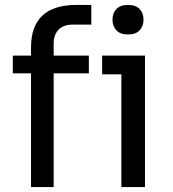

<svg xmlns="http://www.w3.org/2000/svg" viewBox="-20 -760 703 780"><path d="M106 0V-462H32V-534H106V-567Q106 -740 291 -740H351V-660H275Q238 -660 218 -639.5Q198 -619 198 -583V-534H341V-462H198V0ZM547 -636.5Q531 -620 500 -620Q469 -620 453 -636.5Q437 -653 437 -680Q437 -707 453 -723.5Q469 -740 500 -740Q531 -740 547 -723.5Q563 -707 563 -680Q563 -653 547 -636.5ZM473 0V-458H395V-534H569V0Z"/></svg>

Font: Cazoo Sans
Style: Regular
Weight: 400
Designer: Jonathan Barnbrook, Julián Moncada
Foundry: Barnbrook Fonts
Version: Version 2.000;Glyphs 3.3 (3337)